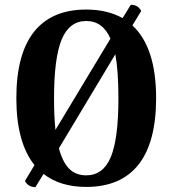

<svg xmlns="http://www.w3.org/2000/svg" viewBox="-20 -751 702 786"><path d="M515.1 -731Q544.4 -732.4 558.1 -706.1L522 -647Q619.1 -557.1 619.1 -349.1Q619.1 -168.5 546.9 -77.1Q474.6 14.2 333 14.2Q226.1 14.2 158.2 -39.1L125 15.1Q96.2 15.1 82 -9.8L121.1 -75.2Q46.9 -168 46.9 -349.1Q46.9 -529.3 119.1 -620.6Q191.4 -711.9 333 -711.9Q418.9 -711.9 481.9 -676.8ZM201.2 -349.1Q201.2 -274.9 207 -219.2L432.1 -592.8Q400.9 -665 333 -665Q264.2 -665 232.7 -589.8Q201.2 -514.6 201.2 -349.1ZM221.2 -144Q236.3 -86.9 263.4 -60.1Q290.5 -33.2 333 -33.2Q402.3 -33.2 433.6 -108.2Q464.8 -183.1 464.8 -349.1Q464.8 -460.9 452.1 -528.8Z"/></svg>

Font: Arima
Style: Bold
Weight: 700
Designer: Joana Correia and Natanael Gama
Foundry: NDISCOVER
Version: Version 1.100;Glyphs 3.1.2 (3151)